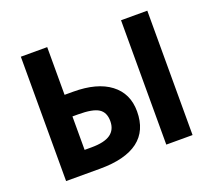

<svg xmlns="http://www.w3.org/2000/svg" viewBox="-114 -812 1068 962"><g transform="rotate(-20 420.5 -331.5)"><path d="M537.1 -207Q537.1 -104 468.3 -52Q399.4 0 264.6 0H83.5V-663.1H224.1V-408.7H269.5Q397 -408.7 467 -355.7Q537.1 -302.7 537.1 -207ZM224.1 -115.2H260.7Q330.1 -115.2 362.3 -138.2Q394.5 -161.1 394.5 -207Q394.5 -253.4 363.5 -273.4Q332.5 -293.5 254.4 -293.5H224.1ZM757.8 0H617.7V-663.1H757.8Z"/></g></svg>

Font: Bpm'online Open Sans
Style: Bold
Weight: 700
Foundry: Ascender Corporation
Version: Version 1.10